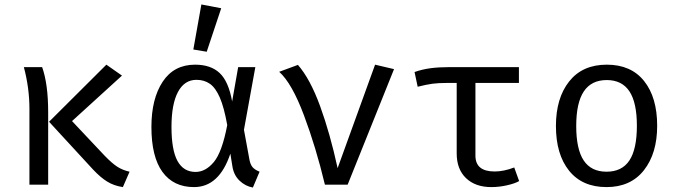

<svg xmlns="http://www.w3.org/2000/svg" viewBox="-20 -828 3040 861"><path d="M527 -489 303 -285 450 -129Q483 -95 506.5 -80Q530 -65 561 -58L531 11Q491 5 461 -13.5Q431 -32 398 -67L200 -282L457 -538ZM196 -325V0H112V-340Q112 -433 87 -527H169Q196 -451 196 -325Z M1021 -373 1048 -527H1125L1074 -246L1099 -110Q1103 -90 1112.5 -78.5Q1122 -67 1144 -58L1114 13Q1080 7 1054 -18Q1028 -43 1022 -83L1013 -139Q963 11 850 11Q758 11 708.5 -57Q659 -125 659 -259Q659 -385 709.5 -461.5Q760 -538 855 -538Q925 -538 965 -500.5Q1005 -463 1021 -373ZM749 -259Q749 -155 776 -106Q803 -57 857 -57Q902 -57 939 -101.5Q976 -146 999 -267Q985 -346 966 -390Q947 -434 921.5 -452Q896 -470 861 -470Q807 -470 778 -415.5Q749 -361 749 -259ZM972 -791 907 -596 847 -606 883 -808Z M1232 -506 1316 -537Q1371 -474 1415.5 -352Q1460 -230 1494 -74L1662 -538L1747 -518L1539 0H1437Q1397 -167 1343 -311Q1289 -455 1232 -506Z M2308 -16Q2289 -5 2253.5 3Q2218 11 2183 11Q2112 11 2070 -29Q2028 -69 2028 -140V-456H1983Q1945 -456 1919 -452.5Q1893 -449 1853 -439L1839 -505Q1873 -517 1910 -522Q1947 -527 1995 -527H2307V-456H2112V-130Q2112 -59 2198 -59Q2239 -59 2286 -77Z M2927 -264Q2927 -140 2867.5 -64.5Q2808 11 2700 11Q2591 11 2532 -62.5Q2473 -136 2473 -263Q2473 -388 2532.5 -463Q2592 -538 2701 -538Q2810 -538 2868.5 -464.5Q2927 -391 2927 -264ZM2564 -263Q2564 -159 2597.5 -108.5Q2631 -58 2700 -58Q2769 -58 2802.5 -108.5Q2836 -159 2836 -264Q2836 -368 2802.5 -418.5Q2769 -469 2701 -469Q2632 -469 2598 -418Q2564 -367 2564 -263Z"/></svg>

Font: Fira Mono
Style: Regular
Weight: 400
Designer: Carrois Corporate & Edenspiekermann AG
Foundry: Carrois Corporate GbR & Edenspiekermann AG
Version: Version 3.206